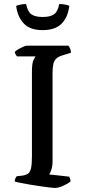

<svg xmlns="http://www.w3.org/2000/svg" viewBox="-20 -930 423 950"><path d="M251 0Q244 0 224.5 -2.5Q205 -5 179.5 -8.5Q154 -12 128.5 -16.5Q103 -21 82.5 -25Q62 -29 53 -32Q53 -40 56 -47Q59 -54 63 -58L90 -61Q110 -64 120 -72Q130 -80 134 -100Q138 -120 138 -158V-574Q138 -618 146 -633.5Q154 -649 156 -651H64Q62 -655 58.5 -659Q55 -663 53 -673Q58 -679 70 -686Q82 -693 94.5 -698.5Q107 -704 113 -704H318Q323 -699 327 -689.5Q331 -680 331 -669L289 -656Q269 -650 258.5 -640Q248 -630 244 -613.5Q240 -597 240 -569V-133Q240 -109 234.5 -91.5Q229 -74 223 -67L322 -56Q324 -54 326.5 -46.5Q329 -39 329 -32Q314 -20 291 -10Q268 0 251 0ZM191 -781Q127 -781 96.5 -815Q66 -849 60 -901Q67 -904 80.5 -907Q94 -910 109 -910Q117 -872 135.5 -859Q154 -846 191 -846Q228 -846 247 -859Q266 -872 273 -910Q291 -910 304 -907Q317 -904 323 -901Q316 -844 284.5 -812.5Q253 -781 191 -781Z"/></svg>

Font: Texturina Medium 12pt
Style: Regular
Weight: 400
Version: Version 1.002